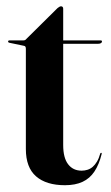

<svg xmlns="http://www.w3.org/2000/svg" viewBox="-20 -564 342 594"><path d="M53 -422.5 10 -431.5Q7 -432 6 -433.2Q5 -434.5 5 -436Q5 -437 6 -438Q7 -439 8.5 -439H52Q55.5 -439 57.8 -440.2Q60 -441.5 62 -444L158 -539Q161 -541.5 163.8 -543Q166.5 -544.5 169 -544.5Q172 -544.5 173.8 -542.5Q175.5 -540.5 175.5 -537V-115.5Q175.5 -75.5 190.8 -55.8Q206 -36 232.5 -36Q242 -36 250.8 -38.8Q259.5 -41.5 266.8 -47.8Q274 -54 280 -64Q286 -74 290 -88.5Q291 -91.5 293.2 -91.2Q295.5 -91 294.5 -87.5Q286.5 -55 272.2 -33.5Q258 -12 235.5 -1.5Q213 9 181 9Q123 9 91.5 -18.5Q60 -46 60 -103V-413Q60 -417.5 58.5 -419.8Q57 -422 53 -422.5ZM138.5 -428.5 142 -439H291Q293.5 -439 294.5 -438.2Q295.5 -437.5 295.5 -435.5Q295.5 -432.5 292.2 -430.5Q289 -428.5 283 -428.5Z"/></svg>

Font: Fraunces 120pt SemiBold
Style: Regular
Weight: 600
Version: Version 1.000;[b76b70a41]